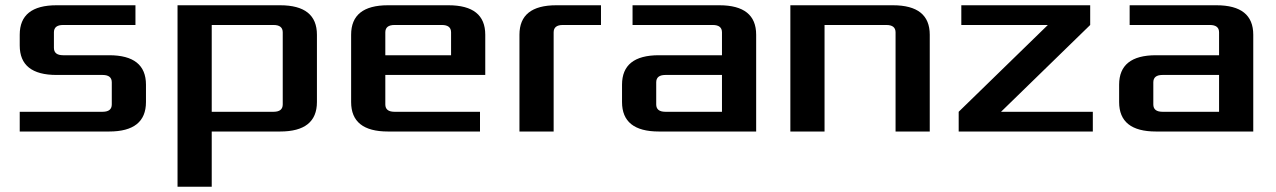

<svg xmlns="http://www.w3.org/2000/svg" viewBox="-20 -500 4850 730"><path d="M55 0V-75H370Q405 -75 405 -103V-187Q405 -215 370 -215H195Q55 -215 55 -327V-368Q55 -480 195 -480H495V-405H220Q185 -405 185 -377V-318Q185 -290 220 -290H395Q535 -290 535 -178V-112Q535 0 395 0Z M655 210V-480H1045Q1185 -480 1185 -368V-112Q1185 0 1045 0H785V210ZM785 -75H1020Q1055 -75 1055 -103V-377Q1055 -405 1020 -405H785Z M1315 -112V-368Q1315 -480 1455 -480H1685Q1825 -480 1825 -368V-215H1445V-103Q1445 -75 1480 -75H1805V0H1455Q1315 0 1315 -112ZM1445 -290H1695V-377Q1695 -405 1660 -405H1480Q1445 -405 1445 -377Z M1955 0V-368Q1955 -480 2095 -480H2265V-405H2120Q2085 -405 2085 -377V0Z M2345 -112V-178Q2345 -290 2485 -290H2725V-377Q2725 -405 2690 -405H2385V-480H2715Q2855 -480 2855 -368V0H2485Q2345 0 2345 -112ZM2475 -103Q2475 -75 2510 -75H2725V-215H2510Q2475 -215 2475 -187Z M2985 0V-480H3375Q3515 -480 3515 -368V0H3385V-377Q3385 -405 3350 -405H3115V0Z M3625 0V-75L3964 -405H3635V-480H4125V-405L3786 -75H4135V0Z M4235 -112V-178Q4235 -290 4375 -290H4615V-377Q4615 -405 4580 -405H4275V-480H4605Q4745 -480 4745 -368V0H4375Q4235 0 4235 -112ZM4365 -103Q4365 -75 4400 -75H4615V-215H4400Q4365 -215 4365 -187Z"/></svg>

Font: Xolonium
Style: Regular
Weight: 400
Designer: Severin Meyer
Version: Version 4.2